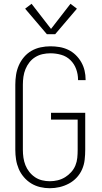

<svg xmlns="http://www.w3.org/2000/svg" viewBox="-20 -988 540 1016"><path d="M243 8Q218 8 192.5 2Q167 -4 145 -17.5Q123 -31 106 -51Q89 -71 79 -94.5Q69 -118 65 -143.5Q61 -169 61 -195V-540Q61 -566 65 -592Q69 -618 79.5 -642Q90 -666 107 -686Q124 -706 146.5 -719Q169 -732 195 -737.5Q221 -743 247 -743Q271 -743 295 -739Q319 -735 341 -724.5Q363 -714 380.5 -697Q398 -680 410 -659Q422 -638 427.5 -614.5Q433 -591 433 -567Q433 -566 433 -565.5Q433 -565 433 -564H393Q393 -565 393 -565.5Q393 -566 393 -566Q393 -595 383 -622.5Q373 -650 352.5 -670Q332 -690 304 -698Q276 -706 247 -706Q226 -706 205.5 -701.5Q185 -697 167 -686Q149 -675 136 -658.5Q123 -642 115 -622.5Q107 -603 104 -582Q101 -561 101 -540V-195Q101 -174 104 -153.5Q107 -133 114.5 -114Q122 -95 135 -78.5Q148 -62 165 -50.5Q182 -39 202.5 -34Q223 -29 243 -29Q265 -29 285.5 -34Q306 -39 324 -50Q342 -61 356.5 -77Q371 -93 379 -112.5Q387 -132 389 -153Q391 -174 391 -195V-355H250V-391H431V-195Q431 -169 428 -142.5Q425 -116 414.5 -92Q404 -68 386 -48.5Q368 -29 344.5 -16.5Q321 -4 295.5 2Q270 8 243 8ZM228 -807 113 -942 147 -968 250 -835 353 -968 387 -942 272 -807Z"/></svg>

Font: Zed Sans Extralight
Style: Regular
Weight: 200
Designer: Belleve Invis
Foundry: Belleve Invis
Version: Version 1.0.0; ttfautohint (v1.8.4)